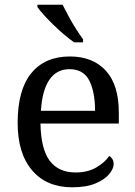

<svg xmlns="http://www.w3.org/2000/svg" viewBox="-20 -786 575 816"><path d="M287 10Q178 10 116.5 -62Q55 -134 55 -264Q55 -404 113 -475Q171 -546 277 -546Q374 -546 429.5 -486Q485 -426 485 -307V-261H152Q154 -152 191.5 -102.5Q229 -53 301 -53Q353 -53 389.5 -74.5Q426 -96 444 -123Q451 -120 457 -111Q463 -102 463 -89Q463 -69 444 -46Q425 -23 386 -6.5Q347 10 287 10ZM384 -315Q384 -395 359.5 -443.5Q335 -492 275 -492Q220 -492 189.5 -446.5Q159 -401 154 -315ZM295 -606Q275 -620 252 -639.5Q229 -659 206.5 -681Q184 -703 166 -723Q148 -743 139 -756V-766H246Q257 -744 271.5 -717Q286 -690 302.5 -664Q319 -638 333 -619V-606Z"/></svg>

Font: Noto Serif Tamil
Style: Italic
Weight: 400
Italic angle: -12°
Designer: Indian Type Foundry, Tom Grace, and the Monotype Design Team
Foundry: Monotype Imaging Inc.
Version: Version 2.003